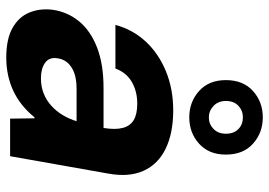

<svg xmlns="http://www.w3.org/2000/svg" viewBox="-140 -686 839 598"><g transform="rotate(90 279.0 -387.5)"><path d="M160 12Q102 12 67.5 -7.5Q33 -27 19.5 -60Q6 -93 11 -133Q18 -180 47.5 -215.5Q77 -251 129 -271Q181 -291 255 -291H379Q385 -327 379 -350.5Q373 -374 354.5 -385Q336 -396 303 -396Q266 -396 236.5 -379.5Q207 -363 194 -328H58Q73 -383 110.5 -423Q148 -463 203 -485.5Q258 -508 324 -508Q395 -508 443.5 -484.5Q492 -461 512.5 -415.5Q533 -370 521 -305L467 0H350L349 -76H346Q328 -54 307.5 -37.5Q287 -21 263.5 -10Q240 1 214 6.5Q188 12 160 12ZM224 -96Q250 -96 271.5 -104.5Q293 -113 310 -128.5Q327 -144 339 -164Q351 -184 358 -207H257Q227 -207 207 -199.5Q187 -192 175.5 -178.5Q164 -165 162 -147Q158 -122 176 -109Q194 -96 224 -96ZM346 -558Q298 -558 264 -588.5Q230 -619 230 -672Q230 -726 264 -756.5Q298 -787 346 -787Q394 -787 428 -756.5Q462 -726 462 -672Q462 -619 428 -588.5Q394 -558 346 -558ZM346 -619Q367 -619 382 -633.5Q397 -648 397 -672Q397 -697 382.5 -711Q368 -725 346 -725Q325 -725 310 -711Q295 -697 295 -672Q295 -648 310.5 -633.5Q326 -619 346 -619Z"/></g></svg>

Font: DM Sans 36pt ExtraBold
Style: Italic
Weight: 800
Italic angle: -10°
Designer: Colophon Foundry, Jonny Pinhorn
Foundry: Colophon Foundry
Version: Version 4.004;gftools[0.9.30]